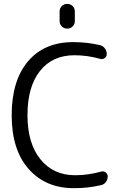

<svg xmlns="http://www.w3.org/2000/svg" viewBox="-20 -979 652 986"><path d="M499 -97.7Q511.7 -101.6 522.5 -93.8Q533.2 -85.9 533.2 -72.3Q533.2 -56.6 523.4 -43.9Q513.7 -31.2 499 -28.3Q432.6 -12.7 365.2 -12.7Q361.3 -12.7 358.4 -12.7Q214.8 -12.7 127.4 -110.8Q40 -209 40 -387.7Q40 -564.5 123.5 -663.6Q207 -762.7 355.5 -762.7Q427.7 -762.7 494.1 -747.1Q508.8 -743.2 518.6 -730.5Q528.3 -717.8 528.3 -701.2Q528.3 -688.5 517.6 -680.7Q506.8 -672.9 494.1 -676.8Q428.7 -695.3 362.3 -695.3Q249 -695.3 185.1 -614.3Q121.1 -533.2 121.1 -387.7Q121.1 -243.2 187.5 -161.1Q253.9 -79.1 365.2 -79.1Q432.6 -79.1 499 -97.7ZM286.1 -871.1V-919.9Q286.1 -936.5 297.4 -947.8Q308.6 -959 325.2 -959Q341.8 -959 353 -947.8Q364.3 -936.5 364.3 -919.9V-871.1Q364.3 -854.5 353 -843.3Q341.8 -832 325.2 -832Q308.6 -832 297.4 -843.3Q286.1 -854.5 286.1 -871.1Z"/></svg>

Font: Gen Jyuu Gothic Normal
Style: Regular
Weight: 300
Designer: [Source Han Sans]
Ryoko NISHIZUKA  (kana & ideographs); Paul D. Hunt (Latin, Greek & Cyrillic); Wenlong ZHANG  (bopomofo
Version: Version 1.002.20150607